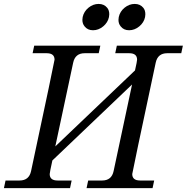

<svg xmlns="http://www.w3.org/2000/svg" viewBox="-48 -967 960 987"><path d="M736.3 0H397L405.3 -39.1H477.1Q525.9 -39.1 536.1 -87.9L630.9 -532.7L221.2 -142.1Q207.5 -79.6 207.5 -72.3Q207.5 -39.1 248 -39.1H320.3L312 0H-27.8L-19.5 -39.1H52.7Q101.6 -39.1 111.8 -87.9Q232.4 -652.8 232.4 -660.2Q232.4 -693.4 191.9 -693.4H119.6L127.9 -732.4H467.8L459.5 -693.4H387.2Q338.4 -693.4 328.1 -644.5L236.3 -214.4L646 -605Q656.7 -652.3 656.7 -660.2Q656.7 -693.4 616.2 -693.4H544.4L552.7 -732.4H892.1L883.8 -693.4H811.5Q762.7 -693.4 752.4 -644.5Q631.8 -79.6 631.8 -72.3Q631.8 -39.1 672.4 -39.1H744.6ZM615.7 -811.5Q587.9 -811.5 572.3 -831.5Q561 -845.2 561 -864.7Q561 -872.1 562.5 -879.4Q568.8 -908.2 592.5 -927.5Q616.2 -946.8 644.5 -946.8Q672.4 -946.8 688.5 -927.2Q699.2 -914.6 699.2 -893.6Q699.2 -886.7 697.8 -879.4Q691.9 -851.1 668 -831.3Q644 -811.5 615.7 -811.5ZM430.2 -811.5Q402.3 -811.5 386.7 -831.5Q375.5 -845.2 375.5 -864.7Q375.5 -872.1 377 -879.4Q383.3 -908.2 407 -927.5Q430.7 -946.8 459 -946.8Q486.8 -946.8 502.9 -927.2Q513.7 -914.6 513.7 -893.6Q513.7 -886.7 512.2 -879.4Q506.3 -851.1 482.4 -831.3Q458.5 -811.5 430.2 -811.5Z"/></svg>

Font: Munson
Style: Italic
Weight: 400
Italic angle: -12°
Designer: Paul James MIller
Foundry: High-Logic / Made with FontCreator
Version: Version 2.10;May 5, 2019;FontCreator 11.5.0.2430 64-bit